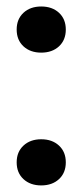

<svg xmlns="http://www.w3.org/2000/svg" viewBox="-20 -564 254 592"><path d="M107.1 7.7Q73.4 7.7 52.4 -11.7Q31.4 -31.1 31.4 -63.4Q31.4 -95.7 52.4 -115.1Q73.4 -134.6 107.1 -134.6Q140.9 -134.6 161.9 -115.1Q182.9 -95.7 182.9 -63.4Q182.9 -31.1 161.9 -11.7Q140.9 7.7 107.1 7.7ZM107.1 -401.7Q73.4 -401.7 52.4 -421.1Q31.4 -440.6 31.4 -472.9Q31.4 -505.1 52.4 -524.6Q73.4 -544 107.1 -544Q140.9 -544 161.9 -524.6Q182.9 -505.1 182.9 -472.9Q182.9 -440.6 161.9 -421.1Q140.9 -401.7 107.1 -401.7Z"/></svg>

Font: Mona Sans ExtraLight
Style: Regular
Weight: 200
Designer: Deni Anggara
Foundry: GitHub
Version: Version 2.000